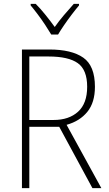

<svg xmlns="http://www.w3.org/2000/svg" viewBox="-20 -969 564 989"><path d="M234 -714Q349 -714 409 -672Q469 -630 469 -522Q469 -441 430 -393Q391 -345 323 -326L502 0H456L285 -316H131V0H93V-714ZM230 -678H131V-351H256Q335 -351 382 -393.5Q429 -436 429 -522Q429 -609 381 -643.5Q333 -678 230 -678ZM244 -791Q231 -813 212.5 -841Q194 -869 174 -895.5Q154 -922 138 -941V-949H164Q189 -924 215 -891.5Q241 -859 262 -830Q283 -860 308.5 -890Q334 -920 360 -949H387V-941Q370 -921 349.5 -894Q329 -867 310.5 -840Q292 -813 279 -791Z"/></svg>

Font: Noto Sans Telugu SemiCondensed ExtraLight
Style: Regular
Weight: 200
Width: 4
Designer: Jelle Bosma - Monotype Design Team
Foundry: Monotype Imaging Inc.
Version: Version 2.005; ttfautohint (v1.8.4.7-5d5b)